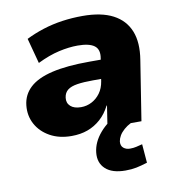

<svg xmlns="http://www.w3.org/2000/svg" viewBox="-81 -588 799 868"><g transform="rotate(-10 318.5 -154.0)"><path d="M213 11Q156 11 114 -12.5Q72 -36 51 -75Q30 -114 35 -161Q40 -209 75 -241.5Q110 -274 178 -290Q246 -306 350 -306H422L409 -220H351Q308 -220 279 -215.5Q250 -211 234.5 -199Q219 -187 216 -164Q213 -140 229.5 -125Q246 -110 278 -110Q304 -110 327 -122Q350 -134 366 -156Q382 -178 387 -209L403 -312Q410 -352 386.5 -369.5Q363 -387 310 -387Q270 -387 223.5 -376.5Q177 -366 124 -340L93 -456Q131 -475 173.5 -488.5Q216 -502 261.5 -508.5Q307 -515 355 -515Q441 -515 494.5 -487Q548 -459 569.5 -405.5Q591 -352 578 -273L535 0H379L394 -97H392Q374 -61 347 -37Q320 -13 287 -1Q254 11 213 11ZM426 207Q365 207 334.5 179Q304 151 309 104Q314 57 350 15Q386 -27 439 -49L486 0Q468 9 454 21.5Q440 34 432.5 47Q425 60 423 73Q421 93 433 103Q445 113 463 113Q479 113 491.5 110Q504 107 520 103L527 189Q498 198 476 202.5Q454 207 426 207Z"/></g></svg>

Font: Nunito Sans 8pt Black
Style: Italic
Weight: 900
Italic angle: -9°
Version: Version 3.101;gftools[0.9.27]